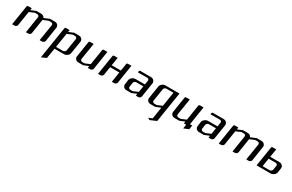

<svg xmlns="http://www.w3.org/2000/svg" viewBox="121 -1327 3842 2530"><g transform="rotate(30 2042.5 -62.0)"><path d="M43.9 0 90.8 -295.9Q93.8 -312 109.9 -312H163.1L158.2 -280.8L232.9 -312H303.2Q345.2 -312 359.9 -277.8L442.9 -312H513.2Q542.5 -312 559.1 -293.9Q572.8 -278.8 572.8 -259.3Q572.8 -256.8 571.8 -250L538.1 -30.8Q535.6 -16.6 522.9 -8.8Q511.2 0 498 0H462.9L502.9 -250Q504.9 -263.2 496.1 -272Q487.3 -280.8 473.1 -280.8H438L361.8 -249L328.1 -30.8Q326.2 -17.1 314 -8.8Q302.2 0 288.1 0H253.9L293 -250Q294.9 -263.2 286.1 -272Q277.3 -280.8 263.2 -280.8H228L152.8 -249L118.2 -30.8Q116.2 -17.1 104 -8.8Q92.3 0 78.1 0Z M589.8 188 666.5 -295.9Q669.4 -312 685.5 -312H738.8L733.9 -280.8L808.6 -312H878.9Q908.2 -312 924.8 -293.9Q938 -280.8 939.5 -261.2Q939.5 -258.8 938.5 -250L908.7 -62Q905.3 -36.6 881.3 -18.1Q858.4 0 829.6 0H689L663.6 155.8ZM693.8 -30.8H798.8Q812.5 -30.8 824.7 -40Q836.9 -48.3 838.9 -62L868.7 -250Q870.6 -263.2 861.8 -272Q853 -280.8 838.9 -280.8H803.7L728.5 -249Z M994.6 -52.2Q994.6 -55.2 995.6 -62L1032.2 -295.9Q1035.2 -312 1051.3 -312H1104.5L1064.5 -62Q1062.5 -48.8 1071.3 -40Q1080.6 -30.8 1094.2 -30.8H1129.4L1204.6 -63L1241.2 -295.9Q1244.1 -312 1262.2 -312H1313.5L1269.5 -30.8Q1267.6 -17.1 1255.4 -8.8Q1242.2 0 1229.5 0H1195.3L1199.2 -30.8L1124.5 0H1054.2Q1024.9 0 1008.3 -18.1Q994.6 -32.2 994.6 -52.2Z M1351.1 0 1397.9 -295.9Q1400.9 -312 1417 -312H1470.2L1450.2 -188H1590.3L1606.9 -295.9Q1609.9 -312 1627.9 -312H1679.2L1635.3 -30.8Q1633.3 -17.1 1621.1 -8.8Q1609.4 0 1595.2 0H1561L1585 -155.8H1445.3L1425.3 -30.8Q1423.3 -17.1 1411.1 -8.8Q1399.4 0 1385.3 0Z M1726.1 -52.2Q1726.1 -55.2 1727.1 -62L1735.8 -125Q1739.3 -149.4 1762.7 -168.9Q1785.2 -188 1815.9 -188H1956.1L1965.8 -250Q1967.8 -262.7 1959 -271.5Q1950.7 -279.8 1936 -279.8H1795.9L1797.9 -295.9Q1800.8 -312 1817.9 -312H1976.1Q2003.9 -312 2021.5 -293.5Q2036.1 -277.3 2036.1 -257.3Q2036.1 -252.4 2035.6 -250L2001 -30.8Q1999 -17.1 1986.8 -8.8Q1975.1 0 1960.9 0H1926.8L1930.7 -30.8L1856 0H1785.6Q1756.3 0 1739.7 -18.1Q1726.1 -32.2 1726.1 -52.2ZM1795.9 -62Q1793.9 -48.8 1802.7 -40Q1812 -30.8 1825.7 -30.8H1860.8L1936 -63L1950.7 -155.8H1845.7Q1831.1 -155.8 1819.3 -147Q1808.1 -138.2 1805.7 -125Z M2091.8 -52.2Q2091.8 -55.2 2092.8 -62L2121.6 -250Q2125 -274.4 2148.4 -293.9Q2169.9 -312 2201.7 -312H2410.6L2337.4 147.9L2244.6 188L2211.4 171.9L2268.6 147.9L2296.4 -30.8L2221.7 0H2151.4Q2121.1 0 2104.5 -18.1Q2091.8 -33.7 2091.8 -52.2ZM2161.6 -62Q2159.2 -48.8 2168 -40Q2177.2 -30.8 2191.4 -30.8H2226.6L2301.8 -62L2336.4 -280.8H2231.4Q2216.3 -280.8 2205.1 -272.5Q2193.4 -263.7 2191.4 -250Z M2457.5 -52.2Q2457.5 -55.2 2458.5 -62L2495.1 -295.9Q2498 -312 2514.2 -312H2567.4L2527.3 -62Q2525.4 -48.8 2534.2 -40Q2543.5 -30.8 2557.1 -30.8H2592.3L2667.5 -63L2704.1 -295.9Q2707 -312 2725.1 -312H2776.4L2732.4 -30.8H2767.1L2757.3 30.8L2682.1 62L2692.4 0H2658.2L2662.1 -30.8L2587.4 0H2517.1Q2487.8 0 2471.2 -18.1Q2457.5 -32.2 2457.5 -52.2Z M2831.1 -52.2Q2831.1 -55.2 2832 -62L2840.8 -125Q2844.2 -149.4 2867.7 -168.9Q2890.1 -188 2920.9 -188H3061L3070.8 -250Q3072.8 -262.7 3064 -271.5Q3055.7 -279.8 3041 -279.8H2900.9L2902.8 -295.9Q2905.8 -312 2922.9 -312H3081.1Q3108.9 -312 3126.5 -293.5Q3141.1 -277.3 3141.1 -257.3Q3141.1 -252.4 3140.6 -250L3106 -30.8Q3104 -17.1 3091.8 -8.8Q3080.1 0 3065.9 0H3031.7L3035.6 -30.8L2960.9 0H2890.6Q2861.3 0 2844.7 -18.1Q2831.1 -32.2 2831.1 -52.2ZM2900.9 -62Q2898.9 -48.8 2907.7 -40Q2917 -30.8 2930.7 -30.8H2965.8L3041 -63L3055.7 -155.8H2950.7Q2936 -155.8 2924.3 -147Q2913.1 -138.2 2910.6 -125Z M3187.5 0 3234.4 -295.9Q3237.3 -312 3253.4 -312H3306.6L3301.8 -280.8L3376.5 -312H3446.8Q3488.8 -312 3503.4 -277.8L3586.4 -312H3656.7Q3686 -312 3702.6 -293.9Q3716.3 -278.8 3716.3 -259.3Q3716.3 -256.8 3715.3 -250L3681.6 -30.8Q3679.2 -16.6 3666.5 -8.8Q3654.8 0 3641.6 0H3606.4L3646.5 -250Q3648.4 -263.2 3639.6 -272Q3630.9 -280.8 3616.7 -280.8H3581.5L3505.4 -249L3471.7 -30.8Q3469.7 -17.1 3457.5 -8.8Q3445.8 0 3431.6 0H3397.5L3436.5 -250Q3438.5 -263.2 3429.7 -272Q3420.9 -280.8 3406.7 -280.8H3371.6L3296.4 -249L3261.7 -30.8Q3259.8 -17.1 3247.6 -8.8Q3235.8 0 3221.7 0Z M3763.2 0 3810.1 -295.9Q3813 -312 3829.1 -312H3882.3L3862.3 -188H4002.4Q4029.8 -188 4048.3 -168.9Q4063 -153.3 4063 -133.8Q4063 -130.9 4062 -125L4052.2 -62Q4048.8 -36.6 4024.9 -18.1Q4002 0 3973.1 0ZM3837.4 -30.8H3942.4Q3956.1 -30.8 3968.3 -40Q3980.5 -48.3 3982.4 -62L3992.2 -125Q3994.6 -138.2 3985.8 -147Q3977.1 -155.8 3962.4 -155.8H3857.4Z"/></g></svg>

Font: Hhenum
Style: Italic
Weight: 400
Designer: T. Christopher White
Version: Version 1.0